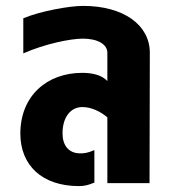

<svg xmlns="http://www.w3.org/2000/svg" viewBox="-20 -621 597 651"><path d="M248 10C267 10 281 6 300 -2V-112C276 -102 266 -101 252 -101C212 -101 192 -129 192 -169C192 -224 220 -258 259 -258C291 -258 322 -242 344 -223V0H487L488 -442C488 -537 398 -601 262 -601C214 -601 116 -583 59 -559V-440C134 -473 220 -490 261 -490C311 -490 344 -471 344 -442V-346C324 -369 286 -374 259 -374C138 -374 49 -295 49 -168C49 -61 122 10 248 10Z"/></svg>

Font: Vanilla Cream Black
Style: Regular
Weight: 900
Designer: Jeremy Tribby, Jinavaṁso
Foundry: Tribby Type
Version: Version 1.422;Glyphs 3.1.2 (3151)